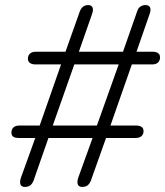

<svg xmlns="http://www.w3.org/2000/svg" viewBox="-20 -731 651 757"><path d="M78 6Q65 6 61 -3.5Q57 -13 62 -29L123 -198L139 -187H53Q47 -187 40 -188.5Q33 -190 29 -195Q25 -200 25 -208Q25 -221 33 -228.5Q41 -236 56 -236H154L134 -229L225 -489L240 -477H119Q112 -477 105.5 -479Q99 -481 94.5 -486Q90 -491 90 -499Q90 -512 98 -519.5Q106 -527 121 -527H256L234 -515L295 -687Q300 -699 308 -705Q316 -711 328 -711Q340 -711 344.5 -702Q349 -693 343 -676L291 -527H465L521 -687Q525 -699 533.5 -705Q542 -711 554 -711Q567 -711 571.5 -702Q576 -693 570 -676L514 -515L498 -527H583Q590 -527 596.5 -525Q603 -523 607 -518Q611 -513 611 -505Q611 -492 603 -484.5Q595 -477 580 -477H482L504 -489L413 -229L396 -236H517Q525 -236 531.5 -234Q538 -232 542 -227Q546 -222 546 -214Q546 -202 538 -194.5Q530 -187 515 -187H380L402 -198L338 -18Q333 -6 325 0Q317 6 304 6Q291 6 287 -3.5Q283 -13 288 -29L345 -187H171L112 -18Q107 -6 99 0Q91 6 78 6ZM188 -236H362L448 -477H273Z"/></svg>

Font: Nunito ExtraLight Light
Style: Italic
Weight: 300
Italic angle: -9°
Version: Version 3.602